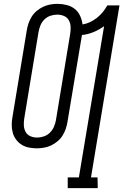

<svg xmlns="http://www.w3.org/2000/svg" viewBox="-20 -763 641 998"><path d="M332 215V159H390L521 -627Q495 -608 465.5 -596Q436 -584 406 -581L331 -131Q328 -112 322 -94Q316 -76 305.5 -59Q295 -42 279.5 -29Q264 -16 246.5 -7.5Q229 1 209.5 4.5Q190 8 172 8Q151 8 130.5 4Q110 0 93 -10.5Q76 -21 64 -37Q52 -53 46.5 -72.5Q41 -92 41 -113.5Q41 -135 45 -156L119 -604Q122 -623 128 -641Q134 -659 144.5 -676Q155 -693 170.5 -706Q186 -719 204 -727.5Q222 -736 241 -739.5Q260 -743 278 -743Q303 -743 326.5 -737Q350 -731 368 -717Q386 -703 396 -681.5Q406 -660 409 -636Q429 -639 448 -648Q467 -657 484 -670.5Q501 -684 514.5 -700.5Q528 -717 538 -735H601L453 159H487L488 215ZM173 -48Q190 -48 208 -54Q226 -60 239.5 -73.5Q253 -87 260.5 -104.5Q268 -122 271 -140L345 -588Q348 -607 347 -625Q346 -643 337.5 -658Q329 -673 312.5 -680Q296 -687 278 -687Q260 -687 242 -681Q224 -675 210.5 -661.5Q197 -648 190 -630.5Q183 -613 180 -595L106 -147Q103 -128 104 -110Q105 -92 113.5 -77Q122 -62 138 -55Q154 -48 173 -48Z"/></svg>

Font: Iosevka HT Light Extended
Style: Italic
Weight: 300
Width: 7
Italic angle: -9°
Monospace: yes
Designer: Belleve Invis
Foundry: Belleve Invis
Version: Version 32.3.0; ttfautohint (v1.8.4)